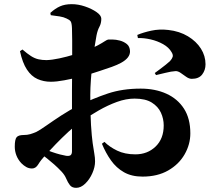

<svg xmlns="http://www.w3.org/2000/svg" viewBox="-20 -823 1040 923"><path d="M665 26Q613 26 576 5Q539 -16 513.5 -52Q488 -88 470 -132L482 -141Q506 -117 543 -99Q580 -81 631 -81Q689 -81 728 -118.5Q767 -156 767 -220Q767 -252 753.5 -281.5Q740 -311 709.5 -330Q679 -349 627 -349Q586 -349 542 -333Q498 -317 454.5 -292Q411 -267 370 -239Q342 -220 309.5 -190Q277 -160 248 -130Q219 -100 199 -78Q176 -53 164 -33Q152 -13 134 -13Q119 -13 106.5 -20Q94 -27 83 -38Q67 -55 59 -75.5Q51 -96 51 -118Q51 -153 60 -163.5Q69 -174 94 -174Q111 -174 125 -178Q139 -182 155 -189Q171 -197 203 -219.5Q235 -242 275.5 -268.5Q316 -295 357 -315Q428 -350 498.5 -373.5Q569 -397 656 -397Q726 -397 780 -372.5Q834 -348 864.5 -300.5Q895 -253 895 -182Q895 -129 867.5 -81Q840 -33 788.5 -3.5Q737 26 665 26ZM346 80Q326 80 316 67Q306 54 298.5 36Q291 18 276 2Q258 -17 240.5 -32.5Q223 -48 206.5 -61Q190 -74 174 -86L190 -107Q211 -99 231 -92Q251 -85 268.5 -80.5Q286 -76 298 -74Q314 -72 320 -77.5Q326 -83 326 -96Q326 -146 326 -225Q326 -304 326 -389Q326 -416 326.5 -457.5Q327 -499 327 -544.5Q327 -590 327 -628.5Q327 -667 326 -687Q325 -713 319.5 -720.5Q314 -728 300 -734Q286 -741 267 -744Q248 -747 224 -750L222 -761Q245 -782 268.5 -792.5Q292 -803 325 -803Q356 -803 388.5 -792Q421 -781 444 -765Q467 -749 467 -733Q467 -711 458 -694.5Q449 -678 444 -653Q440 -631 434.5 -596.5Q429 -562 424.5 -521Q420 -480 417 -439.5Q414 -399 414 -366Q414 -277 417.5 -222Q421 -167 425.5 -135Q430 -103 433.5 -84Q437 -65 437 -47Q437 -20 424 9.5Q411 39 390 59.5Q369 80 346 80ZM224 -430Q190 -430 160.5 -443Q131 -456 109.5 -488.5Q88 -521 76 -577L88 -585Q111 -565 129 -553.5Q147 -542 165 -538Q183 -534 204 -534Q231 -535 266 -542.5Q301 -550 335 -560.5Q369 -571 393 -580Q428 -593 450 -605Q472 -617 484 -625Q496 -633 501 -633Q505 -633 521 -633Q537 -633 556 -628Q575 -623 589.5 -611.5Q604 -600 605 -577Q606 -545 562 -521Q544 -511 517.5 -501.5Q491 -492 461.5 -482.5Q432 -473 404 -464Q391 -460 358.5 -452Q326 -444 289 -437Q252 -430 224 -430ZM902 -444Q889 -444 875.5 -453.5Q862 -463 848.5 -472.5Q835 -482 823 -481Q804 -480 776 -473Q748 -466 730 -462L724 -472Q734 -479 748.5 -490Q763 -501 777 -512Q791 -523 797 -529Q807 -540 810 -549.5Q813 -559 805 -572Q792 -595 764.5 -610.5Q737 -626 704.5 -633.5Q672 -641 643 -640L640 -655Q668 -667 707 -675.5Q746 -684 789 -679Q843 -673 883.5 -648.5Q924 -624 946 -589Q968 -554 968 -514Q968 -486 952 -465Q936 -444 902 -444Z"/></svg>

Font: Noto Serif JP Black
Style: Regular
Weight: 900
Designer: Ryoko NISHIZUKA 西塚涼子 (kana & ideographs); Frank Grießhammer (Latin, Greek & Cyrillic); Wenlong ZHANG 张文龙 (bopomofo); San
Foundry: Adobe
Version: Version 2.003-H1;hotconv 1.1.1;makeotfexe 2.6.0